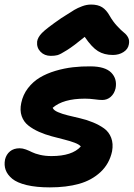

<svg xmlns="http://www.w3.org/2000/svg" viewBox="-24 -809 584 839"><path d="M198.2 -564.9Q170.4 -564.9 153.1 -582.8Q135.7 -600.6 138.2 -627Q140.6 -645.5 159.2 -664.8Q177.7 -684.1 244.1 -730Q286.6 -757.3 301 -765.9Q315.4 -774.4 335 -781.7Q354.5 -789.1 374 -789.1Q403.8 -789.1 422.4 -777.3Q440.9 -765.6 455.1 -740.2Q469.2 -715.3 487.5 -695.6Q505.9 -675.8 517.6 -666.7Q529.3 -657.7 535.9 -645Q542.5 -632.3 539.1 -615.2Q535.6 -594.2 515.6 -581.5Q495.6 -568.8 469.2 -568.8Q431.2 -568.8 404.1 -585.7Q377 -602.5 346.2 -647.9Q298.8 -608.9 269 -590.1Q239.3 -571.3 227.3 -568.1Q215.3 -564.9 198.2 -564.9ZM193.8 9.8Q134.8 9.8 92.8 -0.2Q50.8 -10.3 29.5 -27.8Q8.3 -45.4 0.7 -66.4Q-6.8 -87.4 -2 -111.8Q3.4 -134.3 19.8 -147.7Q36.1 -161.1 62 -161.1Q74.7 -161.1 89.1 -155.8Q103.5 -150.4 116 -144Q128.4 -137.7 151.1 -132.3Q173.8 -127 201.2 -127Q291.5 -127 329.1 -168.9Q322.3 -177.7 302.2 -185.3Q282.2 -192.9 256.8 -199.2Q231.4 -205.6 202.1 -213.4Q172.9 -221.2 146.5 -232.9Q120.1 -244.6 99.9 -260.5Q79.6 -276.4 70.8 -301.5Q62 -326.7 68.8 -358.9Q76.2 -395 98.1 -423.6Q120.1 -452.1 149.9 -470Q179.7 -487.8 218 -499.3Q256.3 -510.7 294.4 -515.1Q332.5 -519.5 372.1 -519Q435.5 -518.6 462.2 -491.5Q488.8 -464.4 481 -422.9Q475.6 -399.9 460 -386Q444.3 -372.1 422.9 -372.1Q409.7 -372.1 388.9 -375Q368.2 -377.9 347.2 -377.9Q252 -377.9 206.1 -337.9Q210.4 -327.1 229 -319.1Q247.6 -311 272.5 -304.9Q297.4 -298.8 326.7 -292Q356 -285.2 383.1 -273.9Q410.2 -262.7 431.2 -247.6Q452.1 -232.4 461.9 -206.8Q471.7 -181.2 465.8 -147.9Q454.1 -93.3 415.3 -57.1Q376.5 -21 321.3 -5.6Q266.1 9.8 193.8 9.8Z"/></svg>

Font: Shantell Sans Normal
Style: Bold Italic
Weight: 700
Italic angle: -11.31°
Designer: Stephen Nixon, Anya Danilova, Shantell Martin
Foundry: Arrow Type
Version: Version 1.006;[559af2be0]